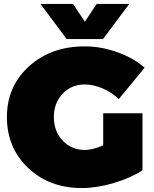

<svg xmlns="http://www.w3.org/2000/svg" viewBox="-20 -943 778 973"><path d="M502 -745H318L185 -923H350L410 -833L470 -923H635ZM503 -206V-369H702V-80Q643 -41 556.5 -15.5Q470 10 395 10Q230 10 122.5 -92Q15 -194 15 -350Q15 -505 126.5 -606.5Q238 -708 410 -708Q492 -708 574.5 -678.5Q657 -649 713 -600L582 -441Q547 -475 500 -495Q453 -515 409 -515Q342 -515 297.5 -468Q253 -421 253 -350Q253 -277 298 -230Q343 -183 411 -183Q447 -183 503 -206Z"/></svg>

Font: MontserratBlack
Style: Regular
Weight: 900
Designer: Julieta Ulanovsky
Foundry: Julieta Ulanovsky
Version: Version 4.000